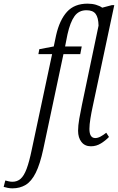

<svg xmlns="http://www.w3.org/2000/svg" viewBox="-147 -790 645 1050"><path d="M-79 240Q-91 240 -104.5 237.5Q-118 235 -127 232L-118 197Q-111 199 -100 201.5Q-89 204 -79 204Q-53 204 -34.5 188Q-16 172 -1.5 133.5Q13 95 27 27L138 -494H63L68 -521L147 -536L160 -598Q179 -681 219.5 -725.5Q260 -770 332 -770Q357 -770 377.5 -764Q398 -758 412 -748L465 -762H478L359 -203Q353 -176 347.5 -142Q342 -108 342 -85Q342 -35 374 -35Q388 -35 403.5 -43.5Q419 -52 434 -64L449 -41Q431 -22 405.5 -6Q380 10 350 10Q317 10 298.5 -13.5Q280 -37 280 -75Q280 -103 286.5 -140.5Q293 -178 301 -216L392 -650Q391 -694 376 -714Q361 -734 326 -734Q284 -734 260.5 -701.5Q237 -669 222 -602L209 -536H300L292 -494H200L90 24Q72 108 48.5 155Q25 202 -6.5 221Q-38 240 -79 240Z"/></svg>

Font: Noto Serif Condensed Light
Style: Italic
Weight: 300
Width: 3
Italic angle: -12°
Designer: Monotype Design Team
Foundry: Monotype Imaging Inc.
Version: Version 2.014; ttfautohint (v1.8.4.7-5d5b)